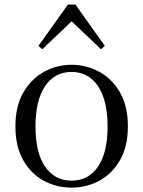

<svg xmlns="http://www.w3.org/2000/svg" viewBox="-20 -818 636 852"><path d="M297.5 14.6Q231.2 14.6 174.4 -15.9Q117.6 -46.5 83 -107.4Q48.4 -168.3 48.4 -257.8Q48.4 -347.6 84.1 -408.5Q119.7 -469.3 176.7 -500Q233.7 -530.6 297.5 -530.6Q362.2 -530.6 419.2 -500.1Q476.2 -469.5 511.9 -408.7Q547.5 -347.8 547.5 -257.8Q547.5 -168 512.4 -107.2Q477.3 -46.3 420.5 -15.8Q363.7 14.6 297.5 14.6ZM297.5 -16.4Q372 -16.4 414.7 -78.2Q457.4 -140.1 457.4 -256.6Q457.4 -373.4 414.7 -436.1Q372 -498.8 297.5 -498.8Q223.1 -498.8 180.3 -436.1Q137.5 -373.4 137.5 -256.6Q137.5 -140.1 180.3 -78.2Q223.1 -16.4 297.5 -16.4ZM428.3 -599.4 270.6 -749.5H325.3L167.6 -599.4L150.8 -614.6L281.3 -797.8H314.7L445.1 -614.6Z"/></svg>

Font: Noto Serif SC ExtraLight
Style: Regular
Weight: 200
Designer: Ryoko NISHIZUKA 西塚涼子 (kana & ideographs); Frank Grießhammer (Latin, Greek & Cyrillic); Wenlong ZHANG 张文龙 (bopomofo); San
Foundry: Adobe
Version: Version 2.002-H1;hotconv 1.1.0;makeotfexe 2.6.0